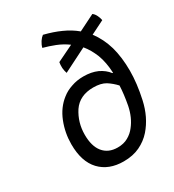

<svg xmlns="http://www.w3.org/2000/svg" viewBox="-184 -856 893 983"><g transform="rotate(-30 262.0 -364.5)"><path d="M436.5 -401.4Q435.5 -401.4 432.6 -401.4Q412.1 -428.7 377 -445.3Q341.8 -460.9 294.9 -460.9Q255.9 -460.9 223.6 -449.2Q190.4 -438.5 165 -418Q117.2 -380.9 92.8 -319.3Q68.4 -257.8 68.4 -190.4Q68.4 -87.9 119.1 -34.2Q169.9 19.5 257.8 19.5Q312.5 19.5 353.5 0Q394.5 -19.5 423.8 -52.7Q477.5 -114.3 497.1 -204.1Q516.6 -293 516.6 -367.2Q516.6 -446.3 499 -509.8Q480.5 -573.2 443.4 -622.1Q469.7 -635.7 523.4 -662.1Q520.5 -678.7 512.7 -693.4Q505.9 -707 495.1 -714.8Q462.9 -699.2 399.4 -667Q364.3 -696.3 320.3 -715.8Q277.3 -735.4 222.7 -749Q211.9 -741.2 201.2 -725.6Q190.4 -709 186.5 -692.4Q219.7 -683.6 254.9 -669.9Q290 -656.2 322.3 -632.8Q290 -617.2 225.6 -585.9Q222.7 -571.3 223.6 -551.8Q225.6 -532.2 230.5 -519.5Q276.4 -543 370.1 -589.8Q397.5 -556.6 416 -510.7Q433.6 -463.9 436.5 -401.4ZM432.6 -328.1Q430.7 -279.3 418.9 -215.8Q406.2 -153.3 372.1 -110.4Q354.5 -86.9 328.1 -72.3Q302.7 -57.6 266.6 -57.6Q211.9 -57.6 181.6 -94.7Q152.3 -130.9 152.3 -198.2Q152.3 -270.5 190.4 -329.1Q229.5 -386.7 310.5 -386.7Q355.5 -386.7 382.8 -370.1Q410.2 -352.5 432.6 -328.1Z"/></g></svg>

Font: cl
Style: Italic
Weight: 400
Designer: Mitja Miklavcic
Version: Version 7.504; 2011; Build 1022